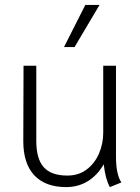

<svg xmlns="http://www.w3.org/2000/svg" viewBox="-20 -753 570 783"><path d="M75 -177 76 -485H128V-178Q128 -105 158.5 -71Q189 -37 255 -37Q300 -37 333 -61.5Q366 -86 383.5 -126.5Q401 -167 401 -212V-485H453V-113Q453 -42 475 -9L428 10Q410 -22 403 -83Q377 -38 338 -14Q299 10 250 10Q165 10 120 -38Q75 -86 75 -177ZM328 -733H386L284 -561H241Z"/></svg>

Font: Niramit ExtraLight
Style: Regular
Weight: 200
Designer: Katatrad Aksorn Co.,Ltd.
Foundry: Cadson Demak Co.,Ltd.
Version: Version 1.000; ttfautohint (v1.6)